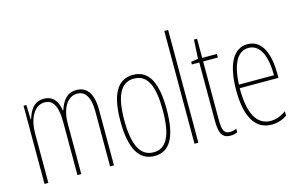

<svg xmlns="http://www.w3.org/2000/svg" viewBox="-94 -1000 1955 1250"><g transform="rotate(-15 883.5 -375.0)"><path d="M429 -537C363 -537 333 -491 313 -431H310C303 -486 277 -537 209 -537C134 -537 110 -474 95 -428H93L90 -527H71V0H97V-337C97 -422 132 -513 209 -513C256 -513 293 -479 293 -355V0H319V-341C319 -444 363 -513 428 -513C476 -513 513 -475 513 -372V0H539V-374C539 -487 497 -537 429 -537Z M965 -264C965 -433 923 -537 810 -537C704 -537 654 -444 654 -266C654 -80 708 10 812 10C914 10 965 -77 965 -264ZM680 -266C680 -424 718 -512 810 -512C906 -512 939 -418 939 -265C939 -94 899 -15 811 -15C721 -15 680 -102 680 -266Z M1108 0V-760H1082V0Z M1325 -14C1285 -14 1275 -44 1275 -108V-503H1374V-527H1275V-656H1254L1247 -528L1199 -521V-503H1249V-112C1249 -32 1263 10 1324 10C1343 10 1357 6 1370 0V-25C1360 -19 1342 -14 1325 -14Z M1582 -537C1481 -537 1434 -429 1434 -264C1434 -94 1486 10 1601 10C1642 10 1677 -3 1705 -22V-52C1670 -27 1636 -15 1601 -15C1506 -15 1459 -106 1460 -273H1721V-301C1721 -421 1687 -537 1582 -537ZM1582 -512C1665 -512 1698 -414 1697 -297H1461C1467 -442 1512 -512 1582 -512Z"/></g></svg>

Font: Noto Sans Malayalam ExtraCondensed Thin
Style: Regular
Weight: 100
Width: 2
Designer: Jelle Bosma - Monotype Design Team
Foundry: Monotype Imaging Inc.
Version: Version 2.104